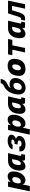

<svg xmlns="http://www.w3.org/2000/svg" viewBox="2508 -3358 965 6092"><g transform="rotate(-90 2991.0 -312.5)"><path d="M-35 150 112 -540H278L262 -449Q295 -498 339.5 -525Q384 -552 443 -552Q517 -552 556.5 -504.5Q596 -457 596 -369Q596 -292 574.5 -223.5Q553 -155 515 -102Q477 -49 427.5 -18.5Q378 12 323 12Q267 12 233 -9Q199 -30 183 -77L135 150ZM275 -134Q317 -134 349 -159Q381 -184 398.5 -228Q416 -272 416 -328Q416 -364 398 -385Q380 -406 351 -406Q309 -406 279.5 -379.5Q250 -353 234 -307.5Q218 -262 218 -206Q218 -134 275 -134Z M760 12Q698 12 661.5 -32.5Q625 -77 625 -168Q625 -273 661 -357Q697 -441 766.5 -490.5Q836 -540 936 -540H1179L1106 -218Q1101 -195 1096.5 -172.5Q1092 -150 1092 -138Q1092 -120 1112 -120H1152L1124 0H1008Q968 0 954 -14.5Q940 -29 940 -56Q940 -71 944 -93Q912 -50 865.5 -19Q819 12 760 12ZM844 -134Q885 -134 915.5 -169Q946 -204 964 -292L988 -410H940Q895 -410 864 -382.5Q833 -355 817 -308.5Q801 -262 801 -206Q801 -134 844 -134Z M1447 12Q1335 12 1277.5 -39.5Q1220 -91 1235 -179L1386 -183Q1380 -150 1403.5 -131Q1427 -112 1470 -112Q1513 -112 1543 -128.5Q1573 -145 1579 -173Q1586 -202 1560.5 -219.5Q1535 -237 1487 -237H1449L1470 -334H1508Q1548 -334 1575 -349.5Q1602 -365 1608 -390Q1612 -411 1592 -423Q1572 -435 1536 -435Q1500 -435 1474 -424Q1448 -413 1443 -393L1294 -398Q1309 -445 1347 -479.5Q1385 -514 1441.5 -533Q1498 -552 1566 -552Q1670 -552 1722 -512.5Q1774 -473 1760 -405Q1751 -363 1714.5 -333Q1678 -303 1623 -290Q1679 -276 1705.5 -240.5Q1732 -205 1722 -156Q1706 -79 1631.5 -33.5Q1557 12 1447 12Z M1765 150 1912 -540H2078L2062 -449Q2095 -498 2139.5 -525Q2184 -552 2243 -552Q2317 -552 2356.5 -504.5Q2396 -457 2396 -369Q2396 -292 2374.5 -223.5Q2353 -155 2315 -102Q2277 -49 2227.5 -18.5Q2178 12 2123 12Q2067 12 2033 -9Q1999 -30 1983 -77L1935 150ZM2075 -134Q2117 -134 2149 -159Q2181 -184 2198.5 -228Q2216 -272 2216 -328Q2216 -364 2198 -385Q2180 -406 2151 -406Q2109 -406 2079.5 -379.5Q2050 -353 2034 -307.5Q2018 -262 2018 -206Q2018 -134 2075 -134Z M2560 12Q2498 12 2461.5 -32.5Q2425 -77 2425 -168Q2425 -273 2461 -357Q2497 -441 2566.5 -490.5Q2636 -540 2736 -540H2979L2906 -218Q2901 -195 2896.5 -172.5Q2892 -150 2892 -138Q2892 -120 2912 -120H2952L2924 0H2808Q2768 0 2754 -14.5Q2740 -29 2740 -56Q2740 -71 2744 -93Q2712 -50 2665.5 -19Q2619 12 2560 12ZM2644 -134Q2685 -134 2715.5 -169Q2746 -204 2764 -292L2788 -410H2740Q2695 -410 2664 -382.5Q2633 -355 2617 -308.5Q2601 -262 2601 -206Q2601 -134 2644 -134Z M3242 16Q3187 16 3142.5 -7.5Q3098 -31 3069 -79Q3045 -120 3040 -181Q3035 -242 3051 -319Q3079 -450 3145.5 -540Q3212 -630 3302 -668Q3347 -688 3367.5 -710.5Q3388 -733 3397 -774L3534 -775Q3522 -719 3501.5 -679Q3481 -639 3447 -610Q3413 -581 3359 -558Q3316 -539 3288 -514.5Q3260 -490 3241 -450Q3294 -493 3361 -493Q3474 -493 3526 -424.5Q3578 -356 3553 -240Q3537 -162 3493 -104.5Q3449 -47 3384.5 -15.5Q3320 16 3242 16ZM3266 -108Q3317 -108 3354 -144Q3391 -180 3404 -240Q3417 -299 3395 -334Q3373 -369 3323 -369Q3274 -369 3237.5 -334.5Q3201 -300 3187 -240Q3174 -179 3195 -143.5Q3216 -108 3266 -108Z M3846 12Q3743 12 3686 -40.5Q3629 -93 3629 -190Q3629 -290 3663.5 -372Q3698 -454 3770 -503Q3842 -552 3954 -552Q4058 -552 4114.5 -499.5Q4171 -447 4171 -349Q4171 -249 4136.5 -167Q4102 -85 4030 -36.5Q3958 12 3846 12ZM3872 -134Q3906 -134 3933.5 -159.5Q3961 -185 3977 -228.5Q3993 -272 3993 -327Q3993 -369 3976.5 -387.5Q3960 -406 3928 -406Q3894 -406 3866.5 -380.5Q3839 -355 3823 -311Q3807 -267 3807 -212Q3807 -170 3824 -152Q3841 -134 3872 -134Z M4373 0 4458 -404H4284L4313 -540H4801L4772 -404H4599L4514 0Z M4960 12Q4898 12 4861.5 -32.5Q4825 -77 4825 -168Q4825 -273 4861 -357Q4897 -441 4966.5 -490.5Q5036 -540 5136 -540H5379L5306 -218Q5301 -195 5296.5 -172.5Q5292 -150 5292 -138Q5292 -120 5312 -120H5352L5324 0H5208Q5168 0 5154 -14.5Q5140 -29 5140 -56Q5140 -71 5144 -93Q5112 -50 5065.5 -19Q5019 12 4960 12ZM5044 -134Q5085 -134 5115.5 -169Q5146 -204 5164 -292L5188 -410H5140Q5095 -410 5064 -382.5Q5033 -355 5017 -308.5Q5001 -262 5001 -206Q5001 -134 5044 -134Z M5383 0 5410 -126H5430Q5481 -126 5503 -198L5612 -540H6017L5902 0H5761L5849 -414H5711L5629 -150Q5607 -81 5562.5 -40.5Q5518 0 5452 0Z"/></g></svg>

Font: Geist Mono Black
Style: Italic
Weight: 900
Italic angle: -12°
Monospace: yes
Designer: Basement.studio, Andrés Briganti, Mateo Zaragoza
Foundry: Basement.studio, Vercel, Andrés Briganti, Guido Ferreyra, Mateo Zaragoza
Version: Version 1.500; ttfautohint (v1.8.4.7-5d5b)